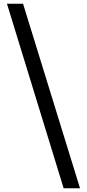

<svg xmlns="http://www.w3.org/2000/svg" viewBox="-20 -824 465 1025"><path d="M407.2 181.2H319.8L17.1 -804.2H103Z"/></svg>

Font: Noto Serif JP Black
Style: Regular
Weight: 900
Designer: Ryoko NISHIZUKA  (kana & ideographs); Frank Grießhammer (Latin, Greek & Cyrillic); Wenlong ZHANG  (bopomofo); Sandoll Co
Foundry: Adobe Systems Incorporated
Version: Version 1.001;PS 1.001;hotconv 16.6.54;makeotf.lib2.5.65590